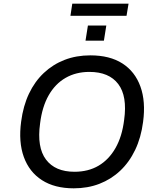

<svg xmlns="http://www.w3.org/2000/svg" viewBox="-20 -1015 859 1044"><path d="M381 9Q277 9 208 -35.5Q139 -80 109.5 -161.5Q80 -243 95 -354Q106 -439 137.5 -505.5Q169 -572 218.5 -618.5Q268 -665 331.5 -689.5Q395 -714 471 -714Q577 -714 645.5 -670Q714 -626 743.5 -544.5Q773 -463 758 -352Q747 -267 715 -200Q683 -133 633.5 -86.5Q584 -40 520.5 -15.5Q457 9 381 9ZM385 -81Q460 -81 516 -114Q572 -147 608 -210Q644 -273 655 -363Q673 -492 623 -558Q573 -624 466 -624Q393 -624 336.5 -591.5Q280 -559 244.5 -496.5Q209 -434 198 -344Q180 -214 230 -147.5Q280 -81 385 -81ZM363 -929 373 -995H679L668 -929ZM445 -794 458 -876H558L545 -794Z"/></svg>

Font: Nunito Sans 7pt Medium
Style: Italic
Weight: 500
Italic angle: -9°
Designer: Vernon Adams
Foundry: Vernon Adams
Version: Version 3.101;gftools[0.9.27]